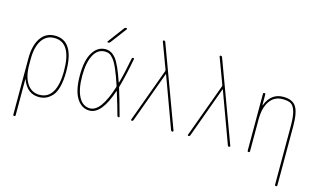

<svg xmlns="http://www.w3.org/2000/svg" viewBox="-107 -1081 2715 1633"><g transform="rotate(15 1250.0 -265.0)"><path d="M110.4 -285.2V-235.4Q110.4 -128.9 150.4 -69.3Q190.4 -9.8 259.8 -9.8Q334 -9.8 372.1 -73.2Q410.2 -136.7 410.2 -259.8Q410.2 -509.8 259.8 -509.8Q189.5 -509.8 149.9 -450.7Q110.4 -391.6 110.4 -285.2ZM89.8 210V-285.2Q89.8 -400.4 134.8 -465.3Q179.7 -530.3 259.8 -530.3Q429.7 -530.3 429.7 -259.8Q429.7 -179.7 415 -124Q400.4 -68.4 373.5 -40.5Q346.7 -12.7 319.8 -1.5Q293 9.8 259.8 9.8Q156.2 9.8 113.3 -105.5Q113.3 -107.4 111.3 -107.4Q110.4 -107.4 110.4 -106.4V210Q110.4 219.7 100.1 219.7Q89.8 219.7 89.8 210Z M709 -589.8Q705.1 -589.8 703.6 -593.3Q702.1 -596.7 704.1 -599.6L808.6 -740.2Q816.4 -750 829.1 -750Q833 -750 834.5 -746.6Q835.9 -743.2 834 -740.2L728.5 -599.6Q720.7 -589.8 709 -589.8ZM705.1 -509.8Q640.6 -509.8 605.5 -443.8Q570.3 -377.9 570.3 -259.8Q570.3 -141.6 605.5 -75.7Q640.6 -9.8 705.1 -9.8Q801.8 -9.8 875 -242.2Q876 -248 875 -252.9Q846.7 -338.9 823.2 -392.6Q799.8 -446.3 779.3 -470.7Q758.8 -495.1 743.2 -502.4Q727.5 -509.8 705.1 -509.8ZM705.1 9.8Q635.7 9.8 592.8 -58.1Q549.8 -126 549.8 -259.8Q549.8 -391.6 592.3 -460.9Q634.8 -530.3 705.1 -530.3Q756.8 -530.3 795.9 -481.9Q835 -433.6 884.8 -286.1Q884.8 -285.2 886.2 -285.2Q887.7 -285.2 887.7 -286.1Q912.1 -371.1 938.5 -508.8Q940.4 -519.5 950.2 -519.5Q960 -519.5 958 -509.8Q931.6 -365.2 899.4 -252.9Q897.5 -248 899.4 -243.2Q924.8 -163.1 966.8 -8.8Q968.8 0 960 0Q950.2 0 947.3 -9.8Q928.7 -80.1 888.7 -209Q887.7 -210.9 885.7 -210.9Q812.5 9.8 705.1 9.8Z M1076.2 0Q1072.3 0 1069.8 -2.9Q1067.4 -5.9 1069.3 -9.8L1242.2 -482.4Q1243.2 -486.3 1242.2 -491.2L1157.2 -719.7Q1155.3 -723.6 1157.7 -727.1Q1160.2 -730.5 1164.1 -730.5Q1174.8 -730.5 1178.7 -719.7L1441.4 -9.8Q1442.4 -5.9 1439.5 -2.9Q1436.5 0 1433.6 0Q1422.9 0 1419.9 -9.8L1255.9 -457Q1255.9 -458 1253.9 -458Q1252.9 -458 1252.9 -457L1089.8 -9.8Q1085.9 0 1076.2 0Z M1576.2 0Q1572.3 0 1569.8 -2.9Q1567.4 -5.9 1569.3 -9.8L1742.2 -482.4Q1743.2 -486.3 1742.2 -491.2L1657.2 -719.7Q1655.3 -723.6 1657.7 -727.1Q1660.2 -730.5 1664.1 -730.5Q1674.8 -730.5 1678.7 -719.7L1941.4 -9.8Q1942.4 -5.9 1939.5 -2.9Q1936.5 0 1933.6 0Q1922.9 0 1919.9 -9.8L1755.9 -457Q1755.9 -458 1753.9 -458Q1752.9 -458 1752.9 -457L1589.8 -9.8Q1585.9 0 1576.2 0Z M2094.7 -9.8V-509.8Q2094.7 -519.5 2105 -519.5Q2115.2 -519.5 2115.2 -509.8V-415Q2115.2 -414.1 2116.2 -414.1Q2118.2 -414.1 2118.2 -416Q2162.1 -530.3 2269.5 -530.3Q2350.6 -530.3 2382.8 -481.4Q2415 -432.6 2415 -309.6V210Q2415 219.7 2404.8 219.7Q2394.5 219.7 2394.5 210V-309.6Q2394.5 -392.6 2380.4 -437.5Q2366.2 -482.4 2341.3 -496.1Q2316.4 -509.8 2269.5 -509.8Q2196.3 -509.8 2155.8 -451.2Q2115.2 -392.6 2115.2 -290V-9.8Q2115.2 0 2105 0Q2094.7 0 2094.7 -9.8Z"/></g></svg>

Font: Rounded-X Mgen+ 2m thin
Style: Regular
Weight: 100
Designer: [Source Han Sans]
Ryoko NISHIZUKA  (kana & ideographs); Paul D. Hunt (Latin, Greek & Cyrillic); Wenlong ZHANG  (bopomofo
Version: Version 1.059.20150602